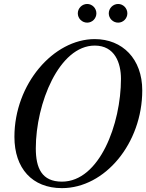

<svg xmlns="http://www.w3.org/2000/svg" viewBox="-20 -962 755 992"><path d="M542 -893C542 -866.5 564 -845 590.5 -845C616.5 -845 638 -866.5 638 -893C638 -919.5 616.5 -941.5 590.5 -941.5C564 -941.5 542 -919.5 542 -893ZM382 -893C382 -866.5 404 -845 430.5 -845C456.5 -845 478 -866.5 478 -893C478 -919.5 456.5 -941.5 430.5 -941.5C404 -941.5 382 -919.5 382 -893ZM300 10C522.5 10 715 -222 715 -495C715 -658 612.5 -760 469.5 -760C256.5 -760 54.5 -528 54.5 -255C54.5 -92 146.5 10 300 10ZM469.5 -726.5C573.5 -726.5 605 -636.5 605 -554.5C605 -322.5 494.5 -23.5 300 -23.5C196 -23.5 165 -93.5 165 -195.5C165 -427.5 285.5 -726.5 469.5 -726.5Z"/></svg>

Font: Bodoni* 06pt
Style: Italic
Weight: 400
Italic angle: -13°
Version: Version 2.3